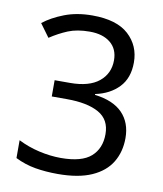

<svg xmlns="http://www.w3.org/2000/svg" viewBox="-83 -791 737 869"><g transform="rotate(10 286.0 -357.0)"><path d="M493.2 -546.9Q493.2 -475.1 452.6 -432.6Q412.1 -390.1 345.2 -376V-372.1Q430.2 -361.8 472.7 -317.9Q515.1 -273.9 515.1 -203.1Q515.1 -140.1 486.1 -92Q457 -43.9 396.5 -17.1Q335.9 9.8 241.2 9.8Q185.1 9.8 137 1.5Q88.9 -6.8 44.9 -28.8V-110.8Q89.8 -87.9 141.8 -75.9Q193.8 -64 242.2 -64Q337.9 -64 380.4 -101.6Q422.9 -139.2 422.9 -205.1Q422.9 -272 370.4 -301.5Q317.9 -331.1 223.1 -331.1H153.8V-405.8H224.1Q312 -405.8 357.4 -442.9Q402.8 -480 402.8 -541Q402.8 -592.8 367.9 -621.3Q333 -649.9 272.9 -649.9Q214.8 -649.9 173.8 -633.1Q132.8 -616.2 92.8 -589.8L48.8 -649.9Q86.9 -680.2 143.6 -702.1Q200.2 -724.1 272 -724.1Q383.8 -724.1 438.5 -674.1Q493.2 -624 493.2 -546.9Z"/></g></svg>

Font: Defago Noto Sans
Style: Regular
Weight: 400
Designer: John M. Durdin
Foundry: Lao IT Dev Co., Ltd.
Version: Version 1.000 2007 initial release